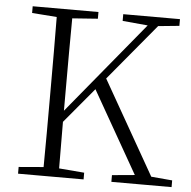

<svg xmlns="http://www.w3.org/2000/svg" viewBox="-52 -775 823 826"><g transform="rotate(5 359.5 -361.5)"><path d="M578 0H719V-29L628 -37L398 -441L601 -685L692 -694V-723H447V-694L556 -684L229 -287V-390C229 -489 229 -589 230 -686L340 -694V-723H56V-694L163 -686C164 -588 164 -489 164 -390V-333C164 -234 164 -135 163 -38L56 -29V0H339V-29L230 -38L229 -239L356 -391L557 -38L459 -29V0Z"/></g></svg>

Font: Noto Serif TC ExtraLight
Style: Regular
Weight: 200
Designer: Ryoko NISHIZUKA 西塚涼子 (kana & ideographs); Frank Grießhammer (Latin, Greek & Cyrillic); Wenlong ZHANG 张文龙 (bopomofo); San
Foundry: Adobe
Version: Version 2.001;hotconv 1.1.0;makeotfexe 2.6.0